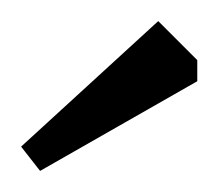

<svg xmlns="http://www.w3.org/2000/svg" viewBox="-20 -688 207 182"><path d="M0 -549 130 -668 167 -631V-611L18 -526Z"/></svg>

Font: Grenze Light
Style: Regular
Weight: 300
Designer: Renata Polastri
Foundry: Omnibus-Type
Version: Version 1.002; ttfautohint (v1.8)